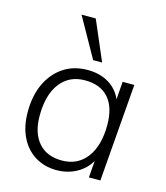

<svg xmlns="http://www.w3.org/2000/svg" viewBox="-115 -858 821 952"><g transform="rotate(15 295.5 -381.5)"><path d="M265 7Q201 7 153 -23Q105 -53 78.5 -107.5Q52 -162 52 -236Q52 -320 81.5 -382Q111 -444 163.5 -478.5Q216 -513 286 -513Q358 -513 407 -477.5Q456 -442 472 -377L458 -369L468 -501H528L488 0H429L440 -137L450 -120Q438 -80 410 -51.5Q382 -23 344.5 -8Q307 7 265 7ZM277 -46Q358 -46 404 -107Q450 -168 450 -274Q450 -365 408 -412.5Q366 -460 287 -460Q206 -460 160 -400Q114 -340 114 -232Q114 -145 156.5 -95.5Q199 -46 277 -46ZM299 -567 185 -770H258L345 -567Z"/></g></svg>

Font: Muli Light
Style: Italic
Weight: 300
Italic angle: -4.541°
Designer: Vernon Adams
Foundry: Vernon Adams
Version: Version 2.100; ttfautohint (v1.8.1.43-b0c9)